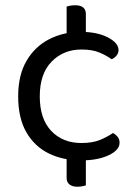

<svg xmlns="http://www.w3.org/2000/svg" viewBox="-20 -596 516 729"><path d="M233 -28H306V108Q302 109 293 111Q284 113 274 113Q255 113 244 104.5Q233 96 233 80ZM306 -422H233V-571Q238 -573 247 -574.5Q256 -576 266 -576Q286 -576 296 -567.5Q306 -559 306 -543ZM289 -408Q221 -408 176 -362Q131 -316 131 -230Q131 -145 174.5 -99Q218 -53 289 -53Q331 -53 359 -64.5Q387 -76 409 -91Q420 -85 427 -76Q434 -67 434 -54Q434 -26 392.5 -6.5Q351 13 288 13Q219 13 165 -13.5Q111 -40 80 -94Q49 -148 49 -230Q49 -311 81 -365.5Q113 -420 167.5 -447.5Q222 -475 287 -475Q349 -475 389.5 -454Q430 -433 430 -406Q430 -394 422.5 -385Q415 -376 404 -371Q383 -386 356.5 -397Q330 -408 289 -408Z"/></svg>

Font: Baloo Bhaina 2
Style: Regular
Weight: 400
Designer: Yesha Goshar, Manish Minz, Shuchita Grover and Ek Type
Foundry: Ek Type
Version: Version 1.700